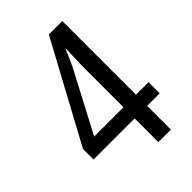

<svg xmlns="http://www.w3.org/2000/svg" viewBox="-213 -809 899 899"><g transform="rotate(-45 236.0 -359.5)"><path d="M456 -157H373V0H290V-157H18V-227L284 -719H373V-231H456ZM290 -488Q290 -520 291.5 -555Q293 -590 294 -615H291Q282 -593 272.5 -571.5Q263 -550 254 -531L96 -231H290Z"/></g></svg>

Font: Noto Sans Thai Looped Condensed
Style: Regular
Weight: 400
Width: 3
Designer: Sasikarn Vongin, Ben Mitchell
Foundry: The Fontpad Ltd
Version: Version 1.001; ttfautohint (v1.8.4.7-5d5b)